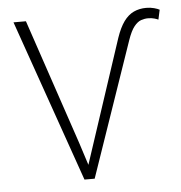

<svg xmlns="http://www.w3.org/2000/svg" viewBox="-44 -580 586 623"><g transform="rotate(-5 249.0 -269.0)"><path d="M247.6 -120.1 356 -448.7Q367.2 -481.4 381.3 -501Q395.5 -520.5 413.8 -529.1Q432.1 -537.6 454.6 -537.6Q468.3 -537.6 480 -534.4Q491.7 -531.2 497.6 -527.8L490.7 -496.1Q487.3 -498 478.3 -500.7Q469.2 -503.4 457.5 -503.4Q446.3 -503.4 434.8 -499.5Q423.3 -495.6 412.1 -481.7Q400.9 -467.8 390.6 -438L239.7 0H208ZM62 -528.3 199.7 -120.1 238.3 0H206.5L21.5 -528.3Z"/></g></svg>

Font: Roboto ExtraLight
Style: Regular
Weight: 250
Designer: Christian Robertson
Foundry: Google
Version: Version 3.009; 2024